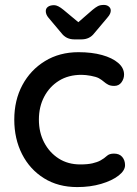

<svg xmlns="http://www.w3.org/2000/svg" viewBox="-20 -750 555 780"><path d="M299 -538Q353 -538 394.5 -526.5Q436 -515 460 -494.5Q484 -474 484 -447Q484 -430 473.5 -415.5Q463 -401 444 -401Q429 -401 419.5 -406Q410 -411 402 -418Q394 -425 382 -432Q371 -438 349.5 -442Q328 -446 311 -446Q258 -446 219.5 -422Q181 -398 159.5 -357Q138 -316 138 -264Q138 -212 159.5 -171Q181 -130 218.5 -106Q256 -82 306 -82Q336 -82 355.5 -86.5Q375 -91 388 -98Q404 -107 414 -116.5Q424 -126 443 -126Q465 -126 476.5 -112.5Q488 -99 488 -79Q488 -57 461.5 -36.5Q435 -16 391 -3Q347 10 294 10Q216 10 158.5 -26Q101 -62 69.5 -124Q38 -186 38 -264Q38 -343 71 -404.5Q104 -466 163 -502Q222 -538 299 -538ZM282 -590Q249 -590 230 -615L177 -678Q166 -691 166 -705Q166 -716 175 -722.5Q184 -729 200 -729Q215 -729 238 -710L310 -650L288 -651L356 -710Q368 -720 377.5 -725Q387 -730 402 -730Q414 -730 422 -723.5Q430 -717 430 -707Q430 -701 427 -694Q424 -687 416 -678L363 -615Q344 -590 311 -590Z"/></svg>

Font: Quicksand SemiBold
Style: Regular
Weight: 600
Designer: Andrew Paglinawan
Foundry: Andrew Paglinawan
Version: Version 3.004